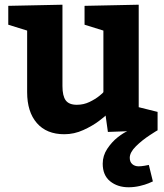

<svg xmlns="http://www.w3.org/2000/svg" viewBox="-20 -560 698 815"><path d="M530.8 109.9Q530.8 127 541.3 136.5Q551.8 146 568.8 146Q578.6 146 593.3 143.6Q607.9 141.1 611.8 140.1L628.9 210Q625 211.9 610.6 218Q596.2 224.1 573 229.5Q549.8 234.9 525.9 234.9Q479 234.9 447.5 209.5Q416 184.1 416 134.8Q416 100.6 435.5 71.3Q455.1 42 479.5 22.9Q503.9 3.9 520 -2.9L438 0L428.2 -69.8Q428.2 -67.9 400.6 -46.9Q373 -25.9 334 -8.1Q294.9 9.8 252.9 9.8Q177.7 9.8 136.5 -37.6Q95.2 -85 95.2 -168.9V-430.2L15.1 -455.1V-535.2L245.1 -540V-194.8Q245.1 -152.8 259 -134Q272.9 -115.2 306.2 -115.2Q335 -115.2 359.9 -127.2Q384.8 -139.2 401.9 -153.1Q418.9 -167 418.9 -168.9V-430.2L338.9 -455.1V-535.2L568.8 -540V-105L648.9 -85V-6.8Q648.9 -7.8 616 13.7Q583 35.2 556.9 61Q530.8 86.9 530.8 109.9Z"/></svg>

Font: Kadwa
Style: Bold
Weight: 700
Designer: Sol Matas
Foundry: Sol Matas
Version: Version 1.001;PS 001.000;hotconv 1.0.70;makeotf.lib2.5.58329